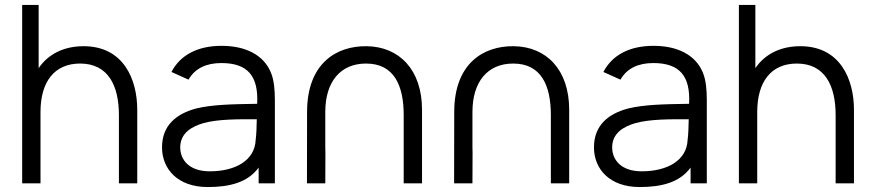

<svg xmlns="http://www.w3.org/2000/svg" viewBox="-20 -740 3527 775"><path d="M460 -275.5V0H534V-297C534 -418.5 479.5 -553.5 317.5 -553.5C240 -553.5 176 -523.5 136 -465V-720H69.5V0H143.5V-288C143.5 -410 199.5 -483.5 303.5 -483.5C416.5 -483.5 460 -394.5 460 -275.5Z M672 -449.5 741 -418.5C767 -464.5 813.5 -485.5 873.5 -485.5C979 -485.5 1024 -434 1018 -321C919 -319.5 836.5 -318 771.5 -302C691 -280.5 634 -233.5 634 -145C634 -59 696 15 818.5 15C908 15 980.5 -4 1024 -63.5V0H1089.5V-335.5C1089.5 -376 1086.5 -416 1073.5 -447C1045 -517 973 -555 874.5 -555C775.5 -555 707 -516.5 672 -449.5ZM707.5 -145C707.5 -203.5 755 -229.5 801 -243C860.5 -259.5 944.5 -259 1016.5 -258.5C1016 -231.5 1015 -197 1012 -175C1008.5 -92.5 930 -48.5 827 -48.5C740 -48.5 707.5 -98 707.5 -145Z M1609.5 -275.5V0H1683.5V-297C1683.5 -458 1592 -552 1459.5 -553.5C1337 -555 1219.5 -483.5 1219.5 -288L1219 0H1293L1293.5 -122L1293 -146V-288C1293 -410 1354 -483.5 1457.5 -483.5C1571 -483.5 1609.5 -394.5 1609.5 -275.5Z M2203.5 -275.5V0H2277.5V-297C2277.5 -458 2186 -552 2053.5 -553.5C1931 -555 1813.5 -483.5 1813.5 -288L1813 0H1887L1887.5 -122L1887 -146V-288C1887 -410 1948 -483.5 2051.5 -483.5C2165 -483.5 2203.5 -394.5 2203.5 -275.5Z M2415.5 -449.5 2484.5 -418.5C2510.5 -464.5 2557 -485.5 2617 -485.5C2722.5 -485.5 2767.5 -434 2761.5 -321C2662.5 -319.5 2580 -318 2515 -302C2434.5 -280.5 2377.5 -233.5 2377.5 -145C2377.5 -59 2439.5 15 2562 15C2651.5 15 2724 -4 2767.5 -63.5V0H2833V-335.5C2833 -376 2830 -416 2817 -447C2788.5 -517 2716.5 -555 2618 -555C2519 -555 2450.5 -516.5 2415.5 -449.5ZM2451 -145C2451 -203.5 2498.5 -229.5 2544.5 -243C2604 -259.5 2688 -259 2760 -258.5C2759.5 -231.5 2758.5 -197 2755.5 -175C2752 -92.5 2673.5 -48.5 2570.5 -48.5C2483.5 -48.5 2451 -98 2451 -145Z M3353 -275.5V0H3427V-297C3427 -418.5 3372.5 -553.5 3210.5 -553.5C3133 -553.5 3069 -523.5 3029 -465V-720H2962.5V0H3036.5V-288C3036.5 -410 3092.5 -483.5 3196.5 -483.5C3309.5 -483.5 3353 -394.5 3353 -275.5Z"/></svg>

Font: Eudonet
Style: Regular
Weight: 400
Designer: Mikhail Sharanda
Foundry: Mikhail Sharanda
Version: Version 4.503;Glyphs 3.1.2 (3151)